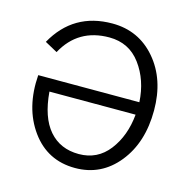

<svg xmlns="http://www.w3.org/2000/svg" viewBox="-105 -799 904 917"><g transform="rotate(15 347.0 -340.5)"><path d="M340 -697Q471 -697 555 -598.5Q639 -500 639 -347Q639 -188 556.5 -86Q474 16 345 16Q208 16 128.5 -94Q49 -204 61 -367H561Q555 -475 498 -552Q441 -629 343 -629Q189 -629 117 -496L55 -530Q148 -697 340 -697ZM559 -305H133Q143 -180 198 -116.5Q253 -53 345 -53Q437 -53 493 -125.5Q549 -198 559 -305Z"/></g></svg>

Font: Didact Gothic
Style: Regular
Weight: 400
Designer: Daniel Johnson
Foundry: Daniel Johnson
Version: Version 2.101;PS 002.101;hotconv 1.0.88;makeotf.lib2.5.64775